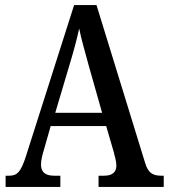

<svg xmlns="http://www.w3.org/2000/svg" viewBox="-20 -734 663 754"><path d="M2 0H217V-44H192C156 -44 141 -60 141 -88C141 -105 147 -128 152 -144L179 -239H397L427 -136C432 -118 437 -97 437 -84C437 -58 421 -44 389 -44H367V0H623V-44H614C579 -44 562 -55 550 -94L359 -714H271L82 -121C62 -58 47 -44 16 -44H2ZM197 -291 255 -486C270 -536 282 -581 291 -622C299 -581 313 -534 328 -478L381 -291Z"/></svg>

Font: Noto Serif Sinhala Condensed Medium
Style: Regular
Weight: 500
Width: 3
Designer: Jelle Bosma - Monotype Design Team
Foundry: Monotype Imaging Inc.
Version: Version 2.007